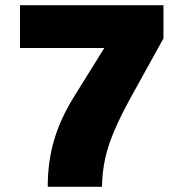

<svg xmlns="http://www.w3.org/2000/svg" viewBox="-20 -720 697 740"><path d="M164 0Q164 -49 170 -93Q176 -137 188.5 -180Q201 -223 221 -266Q241 -309 270 -355L382 -535H57V-700H610V-572L480 -337Q444 -271 420.5 -216Q397 -161 385.5 -109.5Q374 -58 373 0Z"/></svg>

Font: Georama ExtraCondensed Thin ExtraBold
Style: Regular
Weight: 800
Version: Version 1.001